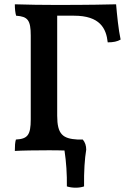

<svg xmlns="http://www.w3.org/2000/svg" viewBox="-20 -699 614 893"><path d="M520 -679C481 -678 397 -676 244 -676C190 -676 98 -677 49 -679C49 -657 51 -640 55 -626C109 -622 123 -606 123 -533V-144C123 -70 108 -53 54 -50C50 -37 49 -20 49 3C80 1 149 0 203 0C228 0 255 0 280 1C288 53 292 113 291 168C316 176 348 176 371 168C370 98 374 39 381 -3C381 -21 376 -37 365 -50H341C272 -54 246 -74 246 -161V-626H324C445 -626 474 -567 481 -502C507 -502 526 -506 541 -515C531 -560 524 -632 520 -679Z"/></svg>

Font: Vollkorn Semibold
Style: Regular
Weight: 600
Designer: Friedrich Althausen
Foundry: Friedrich Althausen
Version: Version 4.015;PS 004.015;hotconv 1.0.88;makeotf.lib2.5.64775